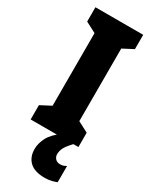

<svg xmlns="http://www.w3.org/2000/svg" viewBox="-242 -766 838 1058"><g transform="rotate(30 177.0 -237.0)"><path d="M329 0H25V-91L92 -126V-588L25 -623V-714H329V-623L262 -588V-126L329 -91ZM247 93Q247 109 258 121Q269 133 288 133Q302 133 311 129.5Q320 126 327 122V225Q315 230 296 235Q277 240 252 240Q188 240 156.5 210.5Q125 181 125 129Q125 95 144 57Q163 19 214 -17L297 0Q266 33 256.5 52.5Q247 72 247 93Z"/></g></svg>

Font: Noto Sans Thai Looped ExtraCondensed Black
Style: Regular
Weight: 900
Width: 2
Designer: Sasikarn Vongin, Ben Mitchell
Foundry: The Fontpad Ltd
Version: Version 1.001; ttfautohint (v1.8.4.7-5d5b)